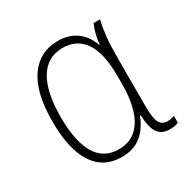

<svg xmlns="http://www.w3.org/2000/svg" viewBox="-129 -663 789 796"><g transform="rotate(-30 265.0 -265.0)"><path d="M236 10Q149 10 104 -59.5Q59 -129 59 -261Q59 -400 108.5 -470Q158 -540 244 -540Q297 -540 333 -514Q369 -488 386 -440H389Q390 -463 396 -486Q402 -509 411 -530H442Q434 -499 429.5 -458Q425 -417 425 -352V-123Q425 -66 436.5 -45Q448 -24 473 -24Q491 -24 507 -30V2Q492 10 466 10Q427 10 409 -16Q391 -42 389 -102H386Q375 -73 356.5 -47.5Q338 -22 308.5 -6Q279 10 236 10ZM241 -24Q292 -24 324 -52.5Q356 -81 371.5 -131.5Q387 -182 387 -248V-289Q387 -400 351 -452.5Q315 -505 248 -505Q174 -505 136 -442Q98 -379 98 -260Q98 -144 133.5 -84Q169 -24 241 -24Z"/></g></svg>

Font: Noto Sans Mono Condensed ExtraLight
Style: Regular
Weight: 200
Width: 3
Designer: Monotype Design Team
Foundry: Monotype Imaging Inc.
Version: Version 2.014; ttfautohint (v1.8.4.7-5d5b)